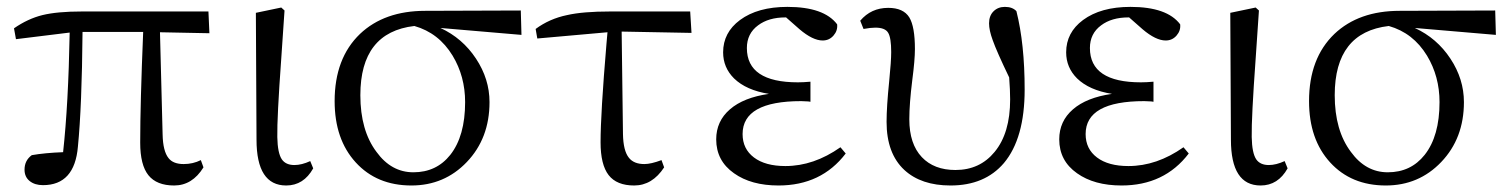

<svg xmlns="http://www.w3.org/2000/svg" viewBox="-20 -536 4475 569"><path d="M496.1 13.7Q444.3 13.7 419.9 -16.6Q395.5 -46.9 395.5 -113.3Q395.5 -228.5 404.3 -441.4H224.6Q222.7 -220.7 210.9 -101.6Q201.2 12.7 107.4 12.7Q83 12.7 67.9 0.5Q52.7 -11.7 52.7 -33.2Q52.7 -60.5 74.2 -76.2Q113.3 -83 167 -85Q182.6 -226.6 186.5 -439.5L27.3 -419.9L21.5 -452.1Q62.5 -480.5 105.5 -491.2Q149.4 -502 223.6 -502H597.7L600.6 -437.5L454.1 -440.4L461.9 -137.7Q462.9 -87.9 479.5 -67.4Q493.2 -49.8 524.4 -49.8Q551.8 -49.8 575.2 -61.5L583 -40Q549.8 13.7 496.1 13.7Z M828.1 13.7Q740.2 13.7 740.2 -122.1L738.3 -498L813.5 -513.7L823.2 -504.9Q819.3 -449.2 813.5 -362.3Q800.8 -186.5 801.8 -129.9Q802.7 -82 815.4 -63.5Q827.1 -46.9 852.5 -46.9Q874 -46.9 899.4 -58.6L908.2 -37.1Q879.9 13.7 828.1 13.7Z M1199.2 13.7Q1096.7 13.7 1034.2 -54.7Q971.7 -123 971.7 -236.3Q971.7 -363.3 1046.9 -435.5Q1119.1 -503.9 1240.2 -503.9L1523.4 -504.9L1525.4 -432.6L1285.2 -453.1Q1350.6 -422.9 1390.6 -362.3Q1430.7 -301.8 1430.7 -233.4Q1430.7 -126 1363.3 -55.7Q1296.9 13.7 1199.2 13.7ZM1205.1 -25.4Q1273.4 -25.4 1314.5 -77.1Q1358.4 -132.8 1358.4 -233.4Q1358.4 -309.6 1321.3 -371.1Q1280.3 -438.5 1208 -459Q1047.9 -440.4 1047.9 -253.9Q1047.9 -149.4 1095.7 -85.9Q1139.6 -25.4 1205.1 -25.4Z M1859.4 13.7Q1807.6 13.7 1783.7 -17.1Q1759.8 -47.9 1759.8 -114.3Q1759.8 -199.2 1777.3 -406.2Q1779.3 -429.7 1780.3 -440.4L1572.3 -421.9L1567.4 -450.2Q1608.4 -480.5 1660.2 -491.2Q1707 -502 1789.1 -502H2025.4L2029.3 -438.5L1822.3 -442.4L1826.2 -138.7Q1827.1 -88.9 1843.8 -68.4Q1858.4 -49.8 1889.6 -49.8Q1909.2 -49.8 1940.4 -61.5L1948.2 -40Q1913.1 13.7 1859.4 13.7Z M2287.1 13.7Q2206.1 13.7 2155.3 -22.5Q2102.5 -59.6 2102.5 -123Q2102.5 -176.8 2143.1 -211.9Q2183.6 -247.1 2258.8 -257.8Q2191.4 -268.6 2155.3 -303.7Q2123 -335.9 2123 -380.9Q2123 -439.5 2172.9 -476.6Q2225.6 -515.6 2313.5 -515.6Q2421.9 -515.6 2460.9 -463.9Q2462.9 -445.3 2450.2 -430.7Q2437.5 -416 2418 -416Q2388.7 -416 2349.6 -449.2L2309.6 -484.4H2307.6Q2257.8 -484.4 2226.6 -460.9Q2193.4 -436.5 2193.4 -393.6Q2193.4 -292 2344.7 -292Q2360.4 -292 2381.8 -293.9V-234.4Q2378.9 -234.4 2375 -235.4Q2359.4 -236.3 2354.5 -236.3Q2180.7 -236.3 2180.7 -138.7Q2180.7 -94.7 2214.4 -69.3Q2248 -43.9 2307.6 -43.9Q2391.6 -43.9 2470.7 -99.6L2486.3 -81.1Q2414.1 13.7 2287.1 13.7Z M2796.9 13.7Q2710 13.7 2660.2 -32.2Q2607.4 -81.1 2607.4 -174.8Q2607.4 -219.7 2615.2 -295.9Q2621.1 -354.5 2621.1 -381.8Q2621.1 -423.8 2612.3 -438.5Q2603.5 -454.1 2574.2 -454.1Q2560.5 -454.1 2539.1 -450.2L2529.3 -474.6Q2561.5 -512.7 2612.3 -512.7Q2657.2 -512.7 2674.8 -484.4Q2691.4 -457 2691.4 -390.6Q2691.4 -358.4 2683.6 -298.8Q2674.8 -228.5 2674.8 -182.6Q2674.8 -109.4 2711.9 -70.3Q2748 -32.2 2811.5 -32.2Q2883.8 -32.2 2927.7 -85.9Q2973.6 -141.6 2973.6 -241.2Q2973.6 -268.6 2970.7 -306.6Q2933.6 -383.8 2921.9 -417Q2911.1 -446.3 2911.1 -466.8Q2911.1 -489.3 2924.3 -502.4Q2937.5 -515.6 2958 -515.6Q2980.5 -515.6 2992.2 -502.9Q3016.6 -406.2 3016.6 -270.5Q3016.6 -126 2955.1 -52.7Q2898.4 13.7 2796.9 13.7Z M3303.7 13.7Q3222.7 13.7 3171.9 -22.5Q3119.1 -59.6 3119.1 -123Q3119.1 -176.8 3159.7 -211.9Q3200.2 -247.1 3275.4 -257.8Q3208 -268.6 3171.9 -303.7Q3139.6 -335.9 3139.6 -380.9Q3139.6 -439.5 3189.5 -476.6Q3242.2 -515.6 3330.1 -515.6Q3438.5 -515.6 3477.5 -463.9Q3479.5 -445.3 3466.8 -430.7Q3454.1 -416 3434.6 -416Q3405.3 -416 3366.2 -449.2L3326.2 -484.4H3324.2Q3274.4 -484.4 3243.2 -460.9Q3210 -436.5 3210 -393.6Q3210 -292 3361.3 -292Q3377 -292 3398.4 -293.9V-234.4Q3395.5 -234.4 3391.6 -235.4Q3376 -236.3 3371.1 -236.3Q3197.3 -236.3 3197.3 -138.7Q3197.3 -94.7 3231 -69.3Q3264.6 -43.9 3324.2 -43.9Q3408.2 -43.9 3487.3 -99.6L3502.9 -81.1Q3430.7 13.7 3303.7 13.7Z M3715.8 13.7Q3627.9 13.7 3627.9 -122.1L3626 -498L3701.2 -513.7L3710.9 -504.9Q3707 -449.2 3701.2 -362.3Q3688.5 -186.5 3689.5 -129.9Q3690.4 -82 3703.1 -63.5Q3714.8 -46.9 3740.2 -46.9Q3761.7 -46.9 3787.1 -58.6L3795.9 -37.1Q3767.6 13.7 3715.8 13.7Z M4086.9 13.7Q3984.4 13.7 3921.9 -54.7Q3859.4 -123 3859.4 -236.3Q3859.4 -363.3 3934.6 -435.5Q4006.8 -503.9 4127.9 -503.9L4411.1 -504.9L4413.1 -432.6L4172.9 -453.1Q4238.3 -422.9 4278.3 -362.3Q4318.4 -301.8 4318.4 -233.4Q4318.4 -126 4251 -55.7Q4184.6 13.7 4086.9 13.7ZM4092.8 -25.4Q4161.1 -25.4 4202.1 -77.1Q4246.1 -132.8 4246.1 -233.4Q4246.1 -309.6 4209 -371.1Q4168 -438.5 4095.7 -459Q3935.5 -440.4 3935.5 -253.9Q3935.5 -149.4 3983.4 -85.9Q4027.3 -25.4 4092.8 -25.4Z"/></svg>

Font: Bpmf Zihi Box R
Style: R
Weight: 400
Foundry: But Ko
Version: Version 1.320